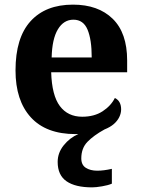

<svg xmlns="http://www.w3.org/2000/svg" viewBox="-20 -569 611 829"><path d="M378 240Q305 240 267 213.5Q229 187 229 130Q229 91 255 58.5Q281 26 318 10Q315 10 312 10Q309 10 306 10Q179 10 113 -62.5Q47 -135 47 -265Q47 -406 112 -477.5Q177 -549 295 -549Q404 -549 466.5 -488Q529 -427 529 -308V-257H201Q204 -157 238.5 -111Q273 -65 335 -65Q387 -65 423 -88.5Q459 -112 476 -146Q490 -139 496.5 -126.5Q503 -114 503 -97Q503 -80 495 -63.5Q487 -47 471.5 -33.5Q456 -20 431 -10Q384 16 357.5 43.5Q331 71 331 115Q331 143 350.5 155.5Q370 168 400 168Q414 168 429.5 166Q445 164 463 160V224Q447 231 420.5 235.5Q394 240 378 240ZM376 -321Q376 -398 358 -441Q340 -484 297 -484Q255 -484 230 -442.5Q205 -401 203 -321Z"/></svg>

Font: Noto Serif Vithkuqi
Style: Bold
Weight: 700
Version: Version 1.005